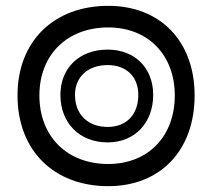

<svg xmlns="http://www.w3.org/2000/svg" viewBox="-20 -633 728 658"><path d="M351 5C530 5 647 -118 647 -306C647 -491 530 -613 351 -613C164 -613 40 -491 40 -306C40 -118 164 5 351 5ZM115 -306C115 -445 210 -539 351 -539C487 -539 579 -445 579 -306C579 -165 487 -71 351 -71C210 -71 115 -165 115 -306ZM187 -308C187 -212 252 -145 349 -145C442 -145 505 -212 505 -308C505 -400 442 -463 349 -463C252 -463 187 -400 187 -308ZM237 -308C237 -370 282 -410 349 -410C413 -410 454 -370 454 -308C454 -240 413 -198 349 -198C282 -198 237 -240 237 -308Z"/></svg>

Font: Vanilla Cream
Style: Bold
Weight: 700
Designer: Jeremy Tribby, Jinavaṁso
Foundry: Tribby Type
Version: Version 1.422;Glyphs 3.1.2 (3151)